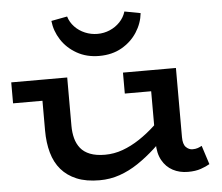

<svg xmlns="http://www.w3.org/2000/svg" viewBox="-53 -811 1021 885"><g transform="rotate(-5 457.0 -368.5)"><path d="M373 14Q311 14 267.5 -4Q224 -22 196 -54.5Q168 -87 155 -133.5Q142 -180 142 -236V-471H265V-247Q265 -216 272 -189.5Q279 -163 295 -143Q311 -123 339 -112Q367 -101 408 -101Q450 -101 490 -115.5Q530 -130 568.5 -155.5Q607 -181 642 -213.5Q677 -246 707 -280V-184Q671 -143 632 -107.5Q593 -72 552 -44.5Q511 -17 466.5 -1.5Q422 14 373 14ZM6 -374V-471H242V-374ZM782 11Q743 11 712 -5.5Q681 -22 663 -54.5Q645 -87 645 -135V-471H768V-151Q768 -118 781.5 -104.5Q795 -91 812 -91Q826 -91 836 -94.5Q846 -98 855 -103L883 -16Q866 -6 841.5 2.5Q817 11 782 11ZM523 -374V-471H751V-374ZM421 -557Q363 -557 318 -582.5Q273 -608 246.5 -649Q220 -690 215 -737L289 -751Q297 -724 317 -703Q337 -682 364.5 -670.5Q392 -659 422 -659Q452 -659 479 -670.5Q506 -682 526 -703Q546 -724 554 -751L628 -737Q623 -690 596.5 -649Q570 -608 525.5 -582.5Q481 -557 421 -557Z"/></g></svg>

Font: BioRhyme SemiExpanded SemiBold
Style: Regular
Weight: 600
Width: 6
Designer: Aoife Mooney
Foundry: Aoife Mooney Type
Version: Version 1.600;gftools[0.9.33]